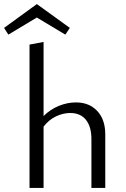

<svg xmlns="http://www.w3.org/2000/svg" viewBox="-62 -923 618 943"><path d="M455 -263V0H387V-240Q387 -301 360 -334.5Q333 -368 283 -368Q248 -368 213 -351.5Q178 -335 152 -301V0H83V-704L152 -717V-353Q185 -386 227 -403Q269 -420 311 -420Q376 -420 415.5 -378Q455 -336 455 -263ZM259 -753 119 -837 -21 -753 -42 -786 119 -903 281 -786Z"/></svg>

Font: Ysabeau
Style: Regular
Weight: 400
Designer: Christian Thalmann (Catharsis Fonts)
Version: Version 0.003